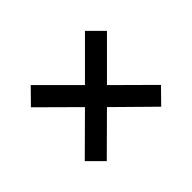

<svg xmlns="http://www.w3.org/2000/svg" viewBox="-90 -650 691 691"><g transform="rotate(-45 255.0 -304.5)"><path d="M117 -111 61 -167 199 -304 61 -441 117 -498 255 -360 393 -498 449 -442 311 -304 449 -167 394 -111 255 -248Z"/></g></svg>

Font: Bricolage Grotesque 12pt
Style: Regular
Weight: 400
Designer: Mathieu Triay
Foundry: Atelier Triay
Version: Version 1.001; ttfautohint (v1.8.4.7-5d5b);gftools[0.9.33.de